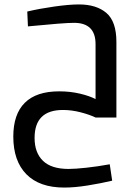

<svg xmlns="http://www.w3.org/2000/svg" viewBox="-20 -530 605 866"><path d="M136 92Q136 159 174 195.5Q212 232 289 232Q319 232 369.5 226.5Q420 221 475 211L486 285Q435 297 376 306.5Q317 316 270 316Q158 316 99 256Q40 196 40 86Q40 -15 92 -66.5Q144 -118 247 -118Q297 -118 341 -107.5Q385 -97 411 -83V-331Q411 -427 314 -427Q269 -427 106 -411L103 -478Q158 -491 225 -500.5Q292 -510 336 -510Q415 -510 460 -471.5Q505 -433 505 -341V0H411Q384 -13 343.5 -23.5Q303 -34 264 -34Q136 -34 136 92Z"/></svg>

Font: Cairo SemiBold
Style: Regular
Weight: 600
Designer: Mohamed Gaber, the designers of Titillium
Foundry: Kief Type Foundry
Version: Version 2.009; ttfautohint (v1.5.33-1714) -l 8 -r 50 -G 200 